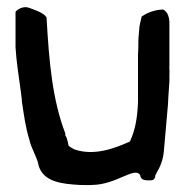

<svg xmlns="http://www.w3.org/2000/svg" viewBox="-20 -522 530 544"><path d="M24 -388C26 -352 33 -305 38 -270C40 -254 42 -242 42 -235V-234C48 -196 52 -162 63 -127C68 -102 85 -77 89 -55V-54C103 -5 158 -1 205 2C217 2 229 3 242 2C310 1 362 -51 377 -26C379 -10 393 -11 407 -11C414 -11 420 -15 420 -25C423 -30 423 -31 423 -31C433 -47 442 -69 444 -91C448 -136 452 -182 456 -227L457 -248L460 -291V-310C461 -323 459 -329 460 -339V-456C460 -471 456 -489 442 -495H440C418 -494 397 -486 383 -476L381 -475V-473C380 -467 376 -454 375 -446V-445C375 -439 372 -418 372 -404C372 -390 372 -378 371 -368V-232C369 -186 363 -153 348 -121C306 -102 246 -79 190 -99C185 -102 178 -105 174 -110C173 -118 170 -129 167 -136H166C165 -137 165 -140 165 -142V-144C129 -238 119 -344 112 -471V-473L111 -474C102 -487 75 -495 62 -500C48 -505 33 -498 25 -490L24 -488Z"/></svg>

Font: Vapor
Style: Sbd
Weight: 600
Foundry: Cannot Into Space Fonts
Version: Version 0.179